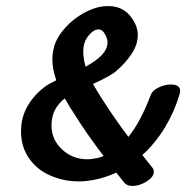

<svg xmlns="http://www.w3.org/2000/svg" viewBox="-20 -661 640 634"><path d="M241 -62Q188 -62 142.5 -83Q97 -104 71.5 -145Q46 -186 50 -242Q53 -284 77 -320.5Q101 -357 139 -382Q154 -390 166 -396Q153 -432 153 -464Q153 -484 157 -500Q164 -533 192.5 -566Q221 -599 260.5 -620Q300 -641 337 -641Q398 -641 426 -583Q435 -565 435 -546Q435 -513 413.5 -481.5Q392 -450 361 -424Q339 -407 287 -384Q299 -362 325 -322Q359 -269 404 -209Q444 -258 478 -348Q483 -362 503.5 -372Q524 -382 544 -382Q575 -382 575 -360Q575 -358 573 -350Q556 -292 524.5 -240Q493 -188 450 -149L482 -109Q488 -102 488 -94Q488 -77 464.5 -62Q441 -47 418 -47Q400 -47 391 -57L364 -91Q327 -74 290 -67Q263 -62 241 -62ZM263 -441Q335 -480 335 -520Q335 -530 331 -539Q321 -564 305 -564Q293 -564 281 -552.5Q269 -541 262 -527Q255 -512 255 -490Q255 -472 261 -446ZM150 -247Q150 -200 185 -167.5Q220 -135 269 -135Q281 -135 294 -138Q307 -139 322 -146Q264 -222 222 -290Q221 -292 211 -307Q209 -311 194 -336Q166 -314 156 -285Q150 -266 150 -247Z"/></svg>

Font: Sedgwick Ave
Style: Regular
Weight: 400
Designer: Kevin Burke, Pedro Vergani
Foundry: Google, Inc.
Version: Version 1.000